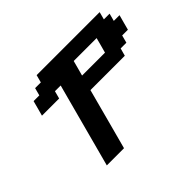

<svg xmlns="http://www.w3.org/2000/svg" viewBox="-171 -1178 1481 1481"><g transform="rotate(-45 569.5 -437.5)"><path d="M250 0H437.5Q460 -83 504.6 -250Q549.3 -417 571.3 -500H946.3L963.4 -562.5H1025.9L1042.5 -625H1105Q1110.4 -645.5 1121.6 -687.3Q1132.8 -729 1138.7 -750H1076.2L1092.8 -812.5H1030.3L1046.9 -875H359.4L342.8 -812.5H280.3L263.7 -750H201.2Q195.8 -729.5 184.6 -687.7Q173.3 -646 167.5 -625H355L371.6 -687.5H434.1ZM855 -625H605Q610.8 -645.5 622.1 -687.5Q633.3 -729.5 638.7 -750H888.7Q883.3 -729 872.1 -687.3Q860.8 -645.5 855 -625Z"/></g></svg>

Font: Faithful 32x
Style: SemiboldOblique
Weight: 400
Foundry: Faithful Resource Pack
Version: Version 1.0; January 27, 2023